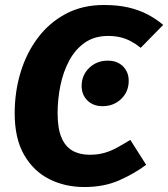

<svg xmlns="http://www.w3.org/2000/svg" viewBox="-20 -730 671 766"><path d="M394 -710.1Q449.7 -710.1 491.9 -700.3Q534.1 -690.5 567.9 -672.9Q601.8 -655.3 631.1 -630.7L541.3 -539.2Q522.5 -554.6 502.6 -565.2Q482.7 -575.9 460.6 -581.2Q438.5 -586.6 411.4 -586.6Q357.2 -586.6 318.8 -560Q280.5 -533.4 256.4 -488.6Q232.2 -443.7 221 -388.9Q209.8 -334 209.8 -277.9Q209.8 -218.5 224.9 -182.1Q240 -145.7 268.7 -129.2Q297.4 -112.6 337.2 -112.6Q371 -112.6 397.6 -120.4Q424.2 -128.2 448.7 -141.9Q473.3 -155.6 499.9 -171.9L563.1 -72.5Q516.6 -37.6 455.9 -10.7Q395.2 16.2 316.6 16.2Q239.3 16.2 176.4 -15.5Q113.6 -47.1 76.1 -112.3Q38.6 -177.4 38.6 -277.7Q38.6 -364 62.2 -441.7Q85.9 -519.5 131.7 -580Q177.4 -640.5 243.5 -675.3Q309.5 -710.1 394 -710.1ZM389.4 -306.4Q351.4 -306.4 328.5 -329.4Q305.7 -352.4 305.7 -386.8Q305.7 -430.1 335.8 -459Q365.9 -488 409.8 -488Q447.9 -488 470.7 -465.3Q493.5 -442.6 493.5 -407.5Q493.5 -364.2 463.5 -335.3Q433.4 -306.4 389.4 -306.4Z"/></svg>

Font: Fira Sans Variable
Style: Italic
Weight: 397
Italic angle: -8°
Designer: Carrois Corporate & Edenspiekermann AG
Foundry: Carrois Corporate GbR & Edenspiekermann AG
Version: Version 4.202